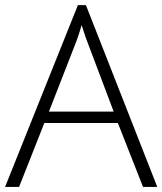

<svg xmlns="http://www.w3.org/2000/svg" viewBox="-20 -737 640 757"><path d="M543.9 0H600.1L318.8 -716.8H287.1L0 0H55.2L154.8 -252H444.8ZM272.9 -553.2C283.2 -578.6 293 -606.9 301.8 -638.2C313 -602.5 322.8 -574.2 331.1 -554.2L428.2 -296.9H172.9Z"/></svg>

Font: Open Sans 300
Style: Regular
Weight: 300
Foundry: Ascender Corporation
Version: Version 1.100;PS 001.100;hotconv 1.0.88;makeotf.lib2.5.64775